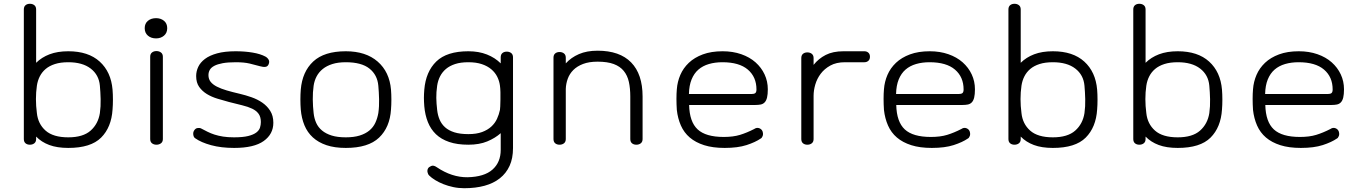

<svg xmlns="http://www.w3.org/2000/svg" viewBox="-20 -694 7196 1015"><path d="M341 -423Q447 -423 507 -368.5Q567 -314 575 -220Q577 -195 577 -167Q577 -139 575 -115Q569 -21 514.5 33.5Q460 88 341 88Q282 88 240.5 72.5Q199 57 171 28V41Q171 56 161.5 63.5Q152 71 138 71Q124 71 115 63.5Q106 56 106 41V-644Q106 -659 115 -666.5Q124 -674 138 -674Q152 -674 161.5 -666.5Q171 -659 171 -644V-362Q200 -391 242 -407Q284 -423 341 -423ZM508 -241Q503 -298 459.5 -331.5Q416 -365 341 -365Q300 -365 270.5 -355.5Q241 -346 221.5 -329.5Q202 -313 190.5 -290.5Q179 -268 175 -241Q165 -172 175 -96Q181 -39 221 -3.5Q261 32 341 32Q419 32 459 -3.5Q499 -39 508 -96Q513 -131 512 -170Q511 -209 508 -241Z M745 -545Q745 -570 762 -584Q779 -598 805 -598Q830 -598 847 -584Q864 -570 864 -545Q864 -520 847 -505.5Q830 -491 805 -491Q779 -491 762 -505.5Q745 -520 745 -545ZM774 -394Q774 -409 783.5 -416.5Q793 -424 807 -424Q821 -424 831 -416.5Q841 -409 841 -394V41Q841 56 831 63.5Q821 71 807 71Q793 71 783.5 63.5Q774 56 774 41Z M1217 32Q1264 32 1292 25Q1320 18 1335 6.5Q1350 -5 1354.5 -19.5Q1359 -34 1359 -49Q1359 -76 1347 -92.5Q1335 -109 1313 -119.5Q1291 -130 1260 -137.5Q1229 -145 1190 -155Q1160 -163 1129 -172.5Q1098 -182 1073.5 -197Q1049 -212 1033 -234.5Q1017 -257 1017 -292Q1017 -317 1028 -340.5Q1039 -364 1063.5 -382.5Q1088 -401 1128 -412Q1168 -423 1226 -423Q1274 -423 1315.5 -416Q1357 -409 1383 -395Q1394 -389 1400 -378.5Q1406 -368 1400 -354Q1395 -342 1383 -340.5Q1371 -339 1354 -344Q1330 -351 1300 -358Q1270 -365 1227 -365Q1185 -365 1157.5 -360Q1130 -355 1113 -346Q1096 -337 1089 -324.5Q1082 -312 1082 -297Q1082 -276 1093.5 -261.5Q1105 -247 1126.5 -236Q1148 -225 1178.5 -216Q1209 -207 1248 -198Q1278 -191 1309.5 -180Q1341 -169 1366.5 -151.5Q1392 -134 1408.5 -108Q1425 -82 1425 -45Q1425 15 1374 51.5Q1323 88 1218 88Q1149 88 1096 73.5Q1043 59 1012 37Q1004 32 1002 19.5Q1000 7 1005 -2Q1012 -15 1023.5 -17Q1035 -19 1043 -15Q1060 -6 1077 2.5Q1094 11 1114 17.5Q1134 24 1159 28Q1184 32 1217 32Z M1808 -423Q1914 -423 1976.5 -368.5Q2039 -314 2047 -220Q2049 -195 2049 -167Q2049 -139 2047 -115Q2041 -21 1984 33.5Q1927 88 1808 88Q1749 88 1706 73.5Q1663 59 1634 32.5Q1605 6 1589.5 -31.5Q1574 -69 1570 -115Q1568 -140 1568 -168Q1568 -196 1570 -220Q1578 -315 1636 -369Q1694 -423 1808 -423ZM1980 -241Q1975 -298 1933 -331.5Q1891 -365 1808 -365Q1767 -365 1737 -355.5Q1707 -346 1686.5 -329.5Q1666 -313 1654 -290.5Q1642 -268 1638 -241Q1633 -206 1633.5 -168Q1634 -130 1638 -96Q1641 -68 1651.5 -44.5Q1662 -21 1682.5 -4Q1703 13 1733.5 22.5Q1764 32 1808 32Q1851 32 1881.5 22.5Q1912 13 1932.5 -4Q1953 -21 1964 -44.5Q1975 -68 1980 -96Q1985 -131 1984 -170Q1983 -209 1980 -241Z M2627 10Q2598 36 2556 53.5Q2514 71 2456 71Q2397 71 2354.5 56.5Q2312 42 2284.5 15.5Q2257 -11 2242 -48.5Q2227 -86 2223 -132Q2221 -157 2221 -176.5Q2221 -196 2223 -220Q2231 -315 2286.5 -369Q2342 -423 2456 -423Q2511 -423 2554 -406Q2597 -389 2627 -359V-391Q2627 -406 2636 -413.5Q2645 -421 2659 -421Q2673 -421 2682.5 -413.5Q2692 -406 2692 -391V89Q2692 143 2674 182.5Q2656 222 2622.5 248.5Q2589 275 2541.5 288Q2494 301 2434 301Q2404 301 2376 295Q2348 289 2324 279.5Q2300 270 2280.5 258Q2261 246 2249 234Q2242 227 2240 216Q2238 205 2243 196Q2247 189 2259.5 183.5Q2272 178 2289 190Q2369 244 2452 243Q2540 241 2583.5 202.5Q2627 164 2627 98ZM2623 -241Q2620 -265 2609 -287.5Q2598 -310 2577.5 -327.5Q2557 -345 2527 -355Q2497 -365 2456 -365Q2415 -365 2386 -355.5Q2357 -346 2337.5 -329.5Q2318 -313 2306.5 -290.5Q2295 -268 2291 -241Q2286 -206 2286.5 -176.5Q2287 -147 2291 -113Q2294 -85 2304 -61.5Q2314 -38 2333 -21Q2352 -4 2382 5.5Q2412 15 2456 15Q2499 15 2528.5 4Q2558 -7 2577.5 -25Q2597 -43 2607.5 -66Q2618 -89 2623 -113Q2624 -116 2624.5 -131.5Q2625 -147 2625.5 -166.5Q2626 -186 2625.5 -206.5Q2625 -227 2623 -241Z M3312 -184Q3312 -227 3304.5 -261Q3297 -295 3277.5 -319Q3258 -343 3224.5 -355.5Q3191 -368 3139 -368Q3094 -368 3062.5 -356Q3031 -344 3011 -324Q2991 -304 2981.5 -278Q2972 -252 2971 -224V41Q2971 56 2961.5 63.5Q2952 71 2938 71Q2924 71 2915 63.5Q2906 56 2906 41V-389Q2906 -404 2915 -411.5Q2924 -419 2938 -419Q2952 -419 2961.5 -411.5Q2971 -404 2971 -389V-359Q2999 -390 3040.5 -408Q3082 -426 3139 -426Q3256 -426 3316.5 -364Q3377 -302 3377 -184V41Q3377 56 3367.5 63.5Q3358 71 3344 71Q3330 71 3321 63.5Q3312 56 3312 41V-184Z M3800 -423Q3854 -423 3898.5 -407.5Q3943 -392 3974 -364.5Q4005 -337 4022 -300.5Q4039 -264 4039 -222Q4039 -195 4035 -178.5Q4031 -162 4022.5 -153Q4014 -144 4001.5 -141.5Q3989 -139 3972 -139H3623Q3625 -50 3668 -10Q3711 30 3806 30Q3856 30 3892 19Q3928 8 3967 -12Q3980 -21 3993 -16.5Q4006 -12 4011 0Q4016 15 4011.5 25.5Q4007 36 4002 38Q3973 58 3926.5 73Q3880 88 3811 88Q3748 88 3702.5 73.5Q3657 59 3626.5 33Q3596 7 3579.5 -30.5Q3563 -68 3558 -113Q3556 -143 3556 -171.5Q3556 -200 3558 -222Q3561 -262 3576.5 -298Q3592 -334 3621.5 -362Q3651 -390 3695.5 -406.5Q3740 -423 3800 -423ZM3953 -197Q3967 -197 3973 -202Q3979 -207 3979 -221Q3979 -287 3933.5 -326Q3888 -365 3799 -365Q3760 -365 3727.5 -355.5Q3695 -346 3672 -326Q3649 -306 3636 -274Q3623 -242 3622 -197Z M4447 -365Q4401 -365 4369.5 -347.5Q4338 -330 4318.5 -304Q4299 -278 4290 -247Q4281 -216 4281 -188V41Q4281 56 4271.5 63.5Q4262 71 4248 71Q4234 71 4225 63.5Q4216 56 4216 41V-387Q4216 -402 4225 -409.5Q4234 -417 4248 -417Q4262 -417 4271.5 -409.5Q4281 -402 4281 -387V-351Q4307 -384 4345 -403.5Q4383 -423 4439 -423H4550Q4562 -423 4570.5 -415.5Q4579 -408 4579 -394Q4579 -380 4570.5 -372.5Q4562 -365 4550 -365H4447Z M4895 -423Q4949 -423 4993.5 -407.5Q5038 -392 5069 -364.5Q5100 -337 5117 -300.5Q5134 -264 5134 -222Q5134 -195 5130 -178.5Q5126 -162 5117.5 -153Q5109 -144 5096.5 -141.5Q5084 -139 5067 -139H4718Q4720 -50 4763 -10Q4806 30 4901 30Q4951 30 4987 19Q5023 8 5062 -12Q5075 -21 5088 -16.5Q5101 -12 5106 0Q5111 15 5106.5 25.5Q5102 36 5097 38Q5068 58 5021.5 73Q4975 88 4906 88Q4843 88 4797.5 73.5Q4752 59 4721.5 33Q4691 7 4674.5 -30.5Q4658 -68 4653 -113Q4651 -143 4651 -171.5Q4651 -200 4653 -222Q4656 -262 4671.5 -298Q4687 -334 4716.5 -362Q4746 -390 4790.5 -406.5Q4835 -423 4895 -423ZM5048 -197Q5062 -197 5068 -202Q5074 -207 5074 -221Q5074 -287 5028.5 -326Q4983 -365 4894 -365Q4855 -365 4822.5 -355.5Q4790 -346 4767 -326Q4744 -306 4731 -274Q4718 -242 4717 -197Z M5546 -423Q5652 -423 5712 -368.5Q5772 -314 5780 -220Q5782 -195 5782 -167Q5782 -139 5780 -115Q5774 -21 5719.5 33.5Q5665 88 5546 88Q5487 88 5445.5 72.5Q5404 57 5376 28V41Q5376 56 5366.5 63.5Q5357 71 5343 71Q5329 71 5320 63.5Q5311 56 5311 41V-644Q5311 -659 5320 -666.5Q5329 -674 5343 -674Q5357 -674 5366.5 -666.5Q5376 -659 5376 -644V-362Q5405 -391 5447 -407Q5489 -423 5546 -423ZM5713 -241Q5708 -298 5664.5 -331.5Q5621 -365 5546 -365Q5505 -365 5475.5 -355.5Q5446 -346 5426.5 -329.5Q5407 -313 5395.5 -290.5Q5384 -268 5380 -241Q5370 -172 5380 -96Q5386 -39 5426 -3.5Q5466 32 5546 32Q5624 32 5664 -3.5Q5704 -39 5713 -96Q5718 -131 5717 -170Q5716 -209 5713 -241Z M6206 -423Q6312 -423 6372 -368.5Q6432 -314 6440 -220Q6442 -195 6442 -167Q6442 -139 6440 -115Q6434 -21 6379.5 33.5Q6325 88 6206 88Q6147 88 6105.5 72.5Q6064 57 6036 28V41Q6036 56 6026.5 63.5Q6017 71 6003 71Q5989 71 5980 63.5Q5971 56 5971 41V-644Q5971 -659 5980 -666.5Q5989 -674 6003 -674Q6017 -674 6026.5 -666.5Q6036 -659 6036 -644V-362Q6065 -391 6107 -407Q6149 -423 6206 -423ZM6373 -241Q6368 -298 6324.5 -331.5Q6281 -365 6206 -365Q6165 -365 6135.5 -355.5Q6106 -346 6086.5 -329.5Q6067 -313 6055.5 -290.5Q6044 -268 6040 -241Q6030 -172 6040 -96Q6046 -39 6086 -3.5Q6126 32 6206 32Q6284 32 6324 -3.5Q6364 -39 6373 -96Q6378 -131 6377 -170Q6376 -209 6373 -241Z M6846 -423Q6900 -423 6944.5 -407.5Q6989 -392 7020 -364.5Q7051 -337 7068 -300.5Q7085 -264 7085 -222Q7085 -195 7081 -178.5Q7077 -162 7068.5 -153Q7060 -144 7047.5 -141.5Q7035 -139 7018 -139H6669Q6671 -50 6714 -10Q6757 30 6852 30Q6902 30 6938 19Q6974 8 7013 -12Q7026 -21 7039 -16.5Q7052 -12 7057 0Q7062 15 7057.5 25.5Q7053 36 7048 38Q7019 58 6972.5 73Q6926 88 6857 88Q6794 88 6748.5 73.5Q6703 59 6672.5 33Q6642 7 6625.5 -30.5Q6609 -68 6604 -113Q6602 -143 6602 -171.5Q6602 -200 6604 -222Q6607 -262 6622.5 -298Q6638 -334 6667.5 -362Q6697 -390 6741.5 -406.5Q6786 -423 6846 -423ZM6999 -197Q7013 -197 7019 -202Q7025 -207 7025 -221Q7025 -287 6979.5 -326Q6934 -365 6845 -365Q6806 -365 6773.5 -355.5Q6741 -346 6718 -326Q6695 -306 6682 -274Q6669 -242 6668 -197Z"/></svg>

Font: Cafe24 Ssurround air
Style: Light
Weight: 300
Designer: Cafe24 thkim, hmlim, mnelim, sdjeong, hskwak & 4IRTF
Foundry: Cafe24
Version: Version 1.001